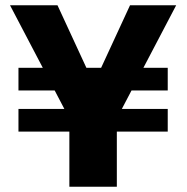

<svg xmlns="http://www.w3.org/2000/svg" viewBox="-20 -708 708 728"><path d="M243 0V-209H50V-295H224L18 -688H198L332 -398H339L473 -688H648L442 -295H616V-209H423V0ZM50 -365V-451H616V-365Z"/></svg>

Font: Saira SemiExpanded
Style: Bold
Weight: 700
Width: 6
Designer: Hector Gatti with collaboration of the Omnibus-Type team
Foundry: Omnibus-Type
Version: Version 1.101